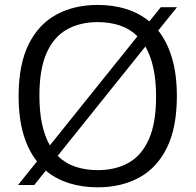

<svg xmlns="http://www.w3.org/2000/svg" viewBox="-20 -770 814 799"><path d="M122.5 0H55L134 -98.5Q97 -144.5 77.2 -212.2Q57.5 -280 57.5 -370Q57.5 -501.5 99 -585.2Q140.5 -669 214.5 -709.2Q288.5 -749.5 386.5 -749.5Q451 -749.5 505.2 -732.5Q559.5 -715.5 601.5 -681L649 -740H716.5L638.5 -643Q675.5 -596.5 695.8 -528.5Q716 -460.5 716 -370Q716 -239 674.5 -155Q633 -71 558.8 -30.8Q484.5 9.5 386.5 9.5Q322 9.5 267.2 -7.8Q212.5 -25 170.5 -60ZM144 -372.5Q144 -304.5 155.2 -253Q166.5 -201.5 187.5 -165L552 -619Q520.5 -650 478.8 -664Q437 -678 386.5 -678Q314 -678 259.2 -647.8Q204.5 -617.5 174.2 -550.2Q144 -483 144 -372.5ZM386.5 -62Q460 -62 514.5 -92.2Q569 -122.5 599.2 -189.8Q629.5 -257 629.5 -367.5Q629.5 -436 618 -487.8Q606.5 -539.5 585 -576.5L220 -121.5Q251.5 -90.5 293.8 -76.2Q336 -62 386.5 -62Z"/></svg>

Font: Encode Sans SemiExpanded SemiExpanded
Style: Regular
Weight: 400
Width: 6
Designer: Multiple Designers
Foundry: Impallari Type
Version: Version 3.000; ttfautohint (v1.8.3) -l 8 -r 50 -G 200 -x 14 